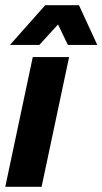

<svg xmlns="http://www.w3.org/2000/svg" viewBox="-25 -720 395 740"><path d="M-4.7 0 101.3 -500H241.3L135.3 0ZM162.7 -700H279.3L350 -546.7H236.7ZM266 -700 126.7 -546.7H13.3L149.3 -700Z"/></svg>

Font: Epunda Sans Light
Style: Italic
Weight: 300
Italic angle: -12.0243°
Designer: Simon Atzbach
Foundry: typofactur
Version: Version 2.204